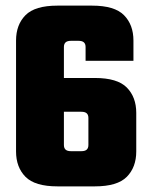

<svg xmlns="http://www.w3.org/2000/svg" viewBox="-20 -662 534 682"><path d="M294 -147V-243Q294 -254 288 -259.5Q282 -265 269 -265H164V-385H317Q397 -385 430.5 -351Q464 -317 464 -261V-124Q464 -68 430.5 -34Q397 0 317 0H246V-125H269Q282 -125 288 -130.5Q294 -136 294 -147ZM207 -495V-147Q207 -136 213 -130.5Q219 -125 232 -125H255V0H184Q104 0 70.5 -34Q37 -68 37 -124V-518Q37 -574 70.5 -608Q104 -642 184 -642H255V-517H232Q219 -517 213 -511.5Q207 -506 207 -495ZM284 -446V-495Q284 -506 278 -511.5Q272 -517 259 -517H240V-642H307Q387 -642 420.5 -608Q454 -574 454 -518V-446Z"/></svg>

Font: Teko Light
Style: Bold
Weight: 700
Version: Version 2.000;gftools[0.9.28.dev9+g7d2139d.d20230707]